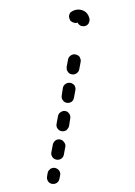

<svg xmlns="http://www.w3.org/2000/svg" viewBox="-102 -597 482 683"><g transform="rotate(-15 138.5 -255.0)"><path d="M-7 20Q-4 28 4 32Q13 36 22 33Q30 30 34 22L40 10Q44 2 41 -7Q37 -16 29 -20Q25 -22 21 -22Q16 -22 12 -21Q8 -19 4 -16Q1 -13 -1 -9L-6 2Q-10 11 -7 20ZM30 -60Q33 -51 42 -47Q50 -43 59 -46Q68 -49 72 -58L84 -83Q88 -91 84 -100Q81 -109 73 -113Q64 -117 56 -114Q47 -110 43 -102L31 -77Q27 -69 30 -60ZM74 -153Q77 -144 86 -140Q90 -138 94 -138Q99 -138 103 -139Q107 -141 110 -144Q114 -147 116 -151L127 -176Q131 -184 128 -193Q125 -202 117 -206Q113 -208 108 -208Q104 -208 99 -206Q95 -205 92 -202Q89 -199 87 -195L75 -170Q71 -161 74 -153ZM118 -246Q121 -237 129 -233Q138 -229 147 -232Q155 -235 159 -244L171 -269Q173 -273 173 -277Q173 -282 172 -286Q170 -290 167 -293Q164 -297 160 -298Q152 -302 143 -299Q134 -296 130 -288L119 -263Q115 -254 118 -246ZM160 -347Q160 -343 162 -338Q163 -334 166 -331Q169 -328 173 -326Q182 -322 190 -325Q199 -328 203 -336L215 -361Q217 -365 217 -370Q217 -374 216 -379Q214 -383 211 -386Q208 -389 204 -391Q196 -395 187 -392Q178 -389 174 -381L162 -356Q161 -352 160 -347ZM234 -499Q231 -499 229 -501Q225 -503 222 -506Q219 -509 217 -513Q216 -518 216 -522Q216 -527 218 -531Q220 -535 223 -538Q226 -541 231 -542Q237 -544 244 -544Q253 -544 260 -541Q267 -538 273 -533Q279 -527 282 -520Q285 -512 285 -504Q285 -502 285 -501Q284 -492 277 -485Q270 -479 261 -480Q253 -481 247 -486Q242 -491 240 -499Q237 -498 234 -499Z"/></g></svg>

Font: FRB American Cursive Dashed Extrabold
Style: Bold Italic
Weight: 800
Italic angle: -25°
Version: Version 2.0;Modular Font Editor K font №1